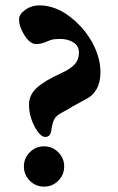

<svg xmlns="http://www.w3.org/2000/svg" viewBox="-20 -681 439 715"><path d="M113 -202Q88 -246 88 -291Q88 -327 116.5 -353.5Q145 -380 209 -409Q242 -424 258 -441.5Q274 -459 274 -486Q274 -510 253.5 -523Q233 -536 204 -536Q183 -536 172.5 -533Q162 -530 149 -524Q132 -517 114 -517Q92 -517 71.5 -549Q51 -581 51 -609Q51 -628 74 -644.5Q97 -661 126 -661Q207 -661 281 -582Q315 -545 334.5 -500.5Q354 -456 354 -412Q354 -374 339.5 -349Q325 -324 304 -314Q298 -311 253 -286Q227 -270 213 -263Q191 -252 183 -238.5Q175 -225 171 -195Q168 -171 148 -171Q132 -171 113 -202ZM69 -61Q69 -92 91 -114Q113 -136 144 -136Q175 -136 197 -114Q219 -92 219 -61Q219 -30 197 -8Q175 14 144 14Q113 14 91 -8Q69 -30 69 -61Z"/></svg>

Font: EB Garamond ExtraBold
Style: Regular
Weight: 800
Designer: Georg Duffner and Octavio Pardo
Foundry: Georg Duffner
Version: Version 1.000